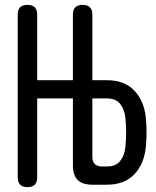

<svg xmlns="http://www.w3.org/2000/svg" viewBox="-20 -760 640 790"><path d="M280 -355H133V-30Q133 -10 123 0Q113 10 93 10Q73 10 63 0Q53 -10 53 -30V-700Q53 -720 63 -730Q73 -740 93 -740Q113 -740 123 -730Q133 -720 133 -700V-430H280V-700Q280 -720 290 -730Q300 -740 320 -740Q340 -740 350 -730Q360 -720 360 -700V-430H420Q492 -430 532.5 -387.5Q573 -345 580 -275Q583 -245 583 -215Q583 -185 580 -155Q573 -85 532.5 -42.5Q492 0 420 0H360Q319 0 299.5 -19.5Q280 -39 280 -80ZM360 -115Q360 -95 370 -85Q380 -75 400 -75H420Q456 -75 474 -97Q492 -119 496 -155Q499 -185 499 -215Q499 -245 496 -275Q492 -311 474 -333Q456 -355 420 -355H360Z"/></svg>

Font: Maple Mono NF CN
Style: Regular
Weight: 400
Monospace: yes
Designer: subframe7536
Version: Version 7.000